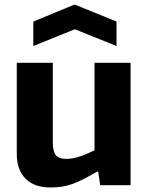

<svg xmlns="http://www.w3.org/2000/svg" viewBox="-20 -817 653 847"><path d="M127 -722 309 -797 494 -722V-614L310 -688L127 -614ZM202 10Q131 10 92.5 -29Q54 -68 54 -138V-540H213V-187Q213 -149 226.5 -132.5Q240 -116 272 -116Q299 -116 331 -126.5Q363 -137 397 -154V-540H556V0H422L413 -60H409Q374 -40 348.5 -27Q323 -14 299.5 -5.5Q276 3 253 6.5Q230 10 202 10Z"/></svg>

Font: Encode Sans Narrow
Style: Bold
Weight: 700
Designer: Pablo Impallari, Andres Torresi
Foundry: Pablo Impallari, Andres Torresi
Version: Version 1.000; ttfautohint (v1.00) -l 8 -r 50 -G 200 -x 14 -